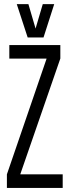

<svg xmlns="http://www.w3.org/2000/svg" viewBox="-20 -921 336 941"><path d="M13.8 0V-66.5L207.9 -632.2V-633.9H25.7V-700H275.7V-634.2L79.8 -68.1V-66.7H287.3V0ZM245.7 -900.7 193.3 -737.4H115.6L62.2 -900.7H119.2L154.3 -781.1L189.6 -900.7Z"/></svg>

Font: Georama ExtraCondensed Thin
Style: Regular
Weight: 100
Width: 2
Designer: Jean-Baptiste Levee
Foundry: Production Type
Version: Version 1.001